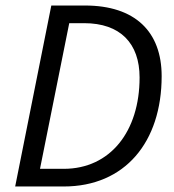

<svg xmlns="http://www.w3.org/2000/svg" viewBox="-20 -676 632 696"><path d="M166 -656 35 0H211C433 0 566 -161 566 -400C566 -561 470 -656 288 -656ZM211 -64H125L231 -592H285C416 -592 486 -519 486 -395C486 -200 380 -64 211 -64Z"/></svg>

Font: Cambridge Sans Italic
Style: Regular
Weight: 400
Italic angle: -11°
Version: Version 2.000;PS 002.000;hotconv 1.0.88;makeotf.lib2.5.64775